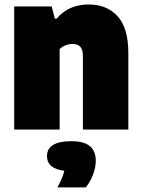

<svg xmlns="http://www.w3.org/2000/svg" viewBox="-20 -579 634 858"><path d="M43.5 -550H211L225 -496H233.5Q286.5 -559 376.5 -559Q457.5 -559 505.5 -506.5Q553.5 -454 553.5 -341.5V0H350.5V-327Q350.5 -357.5 338.8 -370Q327 -382.5 304.5 -382.5Q287.5 -382.5 272.2 -376.2Q257 -370 246.5 -359.5V0H43.5ZM408 139.5Q408 169.5 395.2 202.5Q382.5 235.5 363 258.5H236.5Q249.5 234.5 256.8 217Q264 199.5 267.5 184Q190 175 190 118.5Q190 52 299 52Q355.5 52 381.8 74.2Q408 96.5 408 139.5Z"/></svg>

Font: Encode Sans Semi Condensed Black
Style: Regular
Weight: 900
Width: 4
Designer: Multiple Designers
Foundry: Impallari Type
Version: Version 2.000